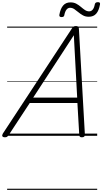

<svg xmlns="http://www.w3.org/2000/svg" viewBox="-66 -1256 945 1776"><path d="M-22 14Q-38 14 -43.5 5Q-49 -4 -40 -20L600 -994Q608 -1006 615.5 -1010.5Q623 -1015 637 -1015Q650 -1015 656.5 -1009.5Q663 -1004 664 -988L719 -14Q720 0 713.5 7Q707 14 692 14Q678 14 673 8.5Q668 3 667 -10L650 -303H209L16 -9Q6 5 -1 9.5Q-8 14 -22 14ZM241 -353H648L617 -930ZM503 -1098Q480 -1098 483 -1119Q493 -1176 518 -1205Q543 -1234 586 -1234Q617 -1234 640 -1221.5Q663 -1209 682 -1192.5Q701 -1176 719.5 -1163.5Q738 -1151 759 -1151Q778 -1151 791.5 -1167Q805 -1183 811 -1216Q815 -1236 839 -1236Q852 -1236 856.5 -1231Q861 -1226 859 -1215Q849 -1158 824 -1129.5Q799 -1101 755 -1101Q725 -1101 702 -1113.5Q679 -1126 659.5 -1142.5Q640 -1159 621.5 -1171.5Q603 -1184 582 -1184Q563 -1184 549.5 -1167.5Q536 -1151 529 -1117Q528 -1107 521.5 -1102.5Q515 -1098 503 -1098ZM0 490H833V500H0ZM0 -20H833V0H0ZM0 -505H833V-500H0ZM0 -1010H833V-1000H0Z"/></svg>

Font: Playwrite MX Guides
Style: Regular
Weight: 400
Designer: Veronika Burian, José Scaglione
Foundry: TypeTogether
Version: Version 1.003